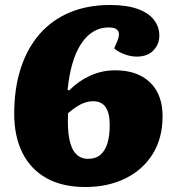

<svg xmlns="http://www.w3.org/2000/svg" viewBox="-20 -736 697 770"><path d="M322 14Q230 14 166.5 -21.5Q103 -57 70 -123Q37 -189 37 -279Q37 -381 63 -461.5Q89 -542 138.5 -599Q188 -656 259.5 -686Q331 -716 421 -716Q487 -716 531 -700.5Q575 -685 597 -657Q619 -629 619 -593Q619 -559 595.5 -534Q572 -509 528 -509Q503 -509 477.5 -519Q452 -529 438 -542L450 -570Q462 -598 453.5 -612Q445 -626 416 -626Q382 -626 354.5 -609.5Q327 -593 305.5 -560.5Q284 -528 270.5 -481.5Q257 -435 251 -376L257 -373Q293 -410 340.5 -432Q388 -454 441 -454Q503 -454 545.5 -431.5Q588 -409 610 -368Q632 -327 632 -270Q632 -182 592.5 -118.5Q553 -55 483 -20.5Q413 14 322 14ZM333 -99Q364 -99 383 -115.5Q402 -132 411 -162Q420 -192 420 -234Q420 -283 403.5 -306.5Q387 -330 354 -330Q336 -330 319 -324Q302 -318 285.5 -307Q269 -296 253 -282Q250 -219 258 -178.5Q266 -138 285 -118.5Q304 -99 333 -99Z"/></svg>

Font: Literata Black
Style: Italic
Weight: 900
Italic angle: -2°
Designer: Latin by Veronika Burian and Jose Scaglione. Greek by Irene Vlachou. Cyrillic by Vera Evstafieva
Foundry: TypeTogether
Version: Version 3.002